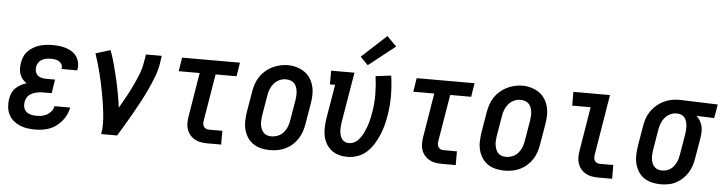

<svg xmlns="http://www.w3.org/2000/svg" viewBox="-47 -998 4616 1223"><g transform="rotate(5 2260.5 -386.5)"><path d="M204 8Q178 8 152.5 4.5Q127 1 104 -9Q81 -19 62.5 -35Q44 -51 33 -73Q22 -95 19.5 -120.5Q17 -146 21 -172Q24 -191 32 -209.5Q40 -228 54.5 -242Q69 -256 86.5 -265.5Q104 -275 123 -281Q108 -291 97 -304.5Q86 -318 80 -334.5Q74 -351 73.5 -369.5Q73 -388 76 -407Q79 -427 87.5 -447Q96 -467 111.5 -483Q127 -499 146 -510Q165 -521 185 -527Q205 -533 226 -535.5Q247 -538 267 -538Q289 -538 311 -535.5Q333 -533 353.5 -526.5Q374 -520 391.5 -509Q409 -498 421 -481Q433 -464 438 -442.5Q443 -421 439 -399Q439 -397 438.5 -395Q438 -393 437 -391H337Q337 -392 337.5 -393Q338 -394 338 -394Q340 -408 334 -420Q328 -432 317.5 -438.5Q307 -445 293.5 -447.5Q280 -450 267 -450Q252 -450 237.5 -448Q223 -446 209.5 -439Q196 -432 186.5 -419Q177 -406 175 -392Q172 -376 176 -361Q180 -346 190.5 -336.5Q201 -327 216 -323.5Q231 -320 247 -320H302L288 -232H232Q220 -232 208.5 -230.5Q197 -229 185.5 -226Q174 -223 162.5 -217.5Q151 -212 142 -203.5Q133 -195 128 -183.5Q123 -172 121 -161Q118 -143 122.5 -126Q127 -109 139.5 -98.5Q152 -88 169 -84Q186 -80 204 -80Q221 -80 238 -83Q255 -86 271 -95Q287 -104 298.5 -118.5Q310 -133 313 -151H414Q409 -127 399 -105.5Q389 -84 373.5 -65Q358 -46 338 -31Q318 -16 295.5 -7.5Q273 1 249.5 4.5Q226 8 204 8Z M625 0Q631 -33 630.5 -66.5Q630 -100 626.5 -132.5Q623 -165 618 -197Q613 -229 607 -261Q601 -293 594.5 -324Q588 -355 580 -386Q572 -417 563 -448Q554 -479 544 -509L638 -538Q654 -495 666 -450.5Q678 -406 688.5 -360.5Q699 -315 707.5 -269Q716 -223 722 -177Q743 -213 763 -249.5Q783 -286 801 -323.5Q819 -361 834.5 -399.5Q850 -438 856 -477L865 -530H966L958 -477Q951 -435 935 -393.5Q919 -352 900.5 -312Q882 -272 861 -232.5Q840 -193 818 -154Q796 -115 773 -76.5Q750 -38 727 0Z M1305 0Q1283 0 1262 -3.5Q1241 -7 1223 -17Q1205 -27 1192 -42.5Q1179 -58 1172.5 -77.5Q1166 -97 1166 -118.5Q1166 -140 1170 -162L1216 -442H1082L1096 -530H1466L1452 -442H1318L1269 -148Q1267 -137 1267 -126.5Q1267 -116 1271.5 -107Q1276 -98 1285 -93Q1294 -88 1305 -88H1392V0Z M1704 8Q1675 8 1647.5 1.5Q1620 -5 1597.5 -20Q1575 -35 1560 -58Q1545 -81 1538 -108Q1531 -135 1532 -164Q1533 -193 1537 -221L1559 -351Q1563 -376 1571 -400.5Q1579 -425 1593.5 -447.5Q1608 -470 1628.5 -488Q1649 -506 1672.5 -517.5Q1696 -529 1721 -535Q1746 -541 1772 -541Q1801 -541 1828 -533Q1855 -525 1877.5 -510Q1900 -495 1915 -472Q1930 -449 1937 -422.5Q1944 -396 1943.5 -366.5Q1943 -337 1938 -309L1916 -179Q1912 -154 1904 -129.5Q1896 -105 1881.5 -82.5Q1867 -60 1847 -42Q1827 -24 1803 -12.5Q1779 -1 1754 3.5Q1729 8 1704 8ZM1706 -80Q1727 -80 1748 -88.5Q1769 -97 1783.5 -114Q1798 -131 1806 -151.5Q1814 -172 1817 -193L1839 -323Q1841 -338 1842 -352.5Q1843 -367 1841 -381.5Q1839 -396 1834 -409Q1829 -422 1819.5 -431.5Q1810 -441 1796 -445.5Q1782 -450 1767 -450Q1746 -450 1726 -441Q1706 -432 1691.5 -415Q1677 -398 1669 -378Q1661 -358 1658 -337L1636 -207Q1634 -192 1633 -177.5Q1632 -163 1634 -149Q1636 -135 1641 -122Q1646 -109 1655 -99Q1664 -89 1677.5 -84.5Q1691 -80 1706 -80Z M2199 8Q2171 8 2144.5 0.5Q2118 -7 2097.5 -23Q2077 -39 2063.5 -62Q2050 -85 2044.5 -111Q2039 -137 2040 -165.5Q2041 -194 2045 -221L2082 -442H2049V-530H2198L2144 -207Q2142 -193 2141 -179Q2140 -165 2141 -152Q2142 -139 2145.5 -126Q2149 -113 2156 -102.5Q2163 -92 2175 -86Q2187 -80 2201 -80Q2217 -80 2232.5 -87Q2248 -94 2260 -106.5Q2272 -119 2281 -133.5Q2290 -148 2297 -163.5Q2304 -179 2309.5 -194.5Q2315 -210 2319.5 -225.5Q2324 -241 2327 -257Q2330 -273 2333 -289Q2343 -347 2342.5 -404.5Q2342 -462 2334 -520L2433 -532Q2442 -469 2442.5 -405Q2443 -341 2432 -276Q2427 -244 2418.5 -212.5Q2410 -181 2397 -150Q2384 -119 2365.5 -89.5Q2347 -60 2321.5 -37Q2296 -14 2263.5 -3Q2231 8 2199 8ZM2278 -585 2229 -635 2387 -781 2448 -719Z M2805 0Q2783 0 2762 -3.5Q2741 -7 2723 -17Q2705 -27 2692 -42.5Q2679 -58 2672.5 -77.5Q2666 -97 2666 -118.5Q2666 -140 2670 -162L2716 -442H2582L2596 -530H2966L2952 -442H2818L2769 -148Q2767 -137 2767 -126.5Q2767 -116 2771.5 -107Q2776 -98 2785 -93Q2794 -88 2805 -88H2892V0Z M3204 8Q3175 8 3147.5 1.5Q3120 -5 3097.5 -20Q3075 -35 3060 -58Q3045 -81 3038 -108Q3031 -135 3032 -164Q3033 -193 3037 -221L3059 -351Q3063 -376 3071 -400.5Q3079 -425 3093.5 -447.5Q3108 -470 3128.5 -488Q3149 -506 3172.5 -517.5Q3196 -529 3221 -535Q3246 -541 3272 -541Q3301 -541 3328 -533Q3355 -525 3377.5 -510Q3400 -495 3415 -472Q3430 -449 3437 -422.5Q3444 -396 3443.5 -366.5Q3443 -337 3438 -309L3416 -179Q3412 -154 3404 -129.5Q3396 -105 3381.5 -82.5Q3367 -60 3347 -42Q3327 -24 3303 -12.5Q3279 -1 3254 3.5Q3229 8 3204 8ZM3206 -80Q3227 -80 3248 -88.5Q3269 -97 3283.5 -114Q3298 -131 3306 -151.5Q3314 -172 3317 -193L3339 -323Q3341 -338 3342 -352.5Q3343 -367 3341 -381.5Q3339 -396 3334 -409Q3329 -422 3319.5 -431.5Q3310 -441 3296 -445.5Q3282 -450 3267 -450Q3246 -450 3226 -441Q3206 -432 3191.5 -415Q3177 -398 3169 -378Q3161 -358 3158 -337L3136 -207Q3134 -192 3133 -177.5Q3132 -163 3134 -149Q3136 -135 3141 -122Q3146 -109 3155 -99Q3164 -89 3177.5 -84.5Q3191 -80 3206 -80Z M3805 0Q3783 0 3762 -3.5Q3741 -7 3723 -17Q3705 -27 3692 -42.5Q3679 -58 3672.5 -77.5Q3666 -97 3666 -118.5Q3666 -140 3670 -162L3716 -442H3598V-530H3832L3769 -148Q3767 -137 3767 -126.5Q3767 -116 3771.5 -107Q3776 -98 3785 -93Q3794 -88 3805 -88H3892V0Z M4203 8Q4174 8 4146.5 1.5Q4119 -5 4096.5 -20Q4074 -35 4059.5 -58Q4045 -81 4038 -108Q4031 -135 4032 -164Q4033 -193 4037 -221L4059 -351Q4063 -376 4071 -400Q4079 -424 4093.5 -445.5Q4108 -467 4128 -485Q4148 -503 4171 -514.5Q4194 -526 4218.5 -532Q4243 -538 4268 -538Q4271 -538 4275 -538Q4279 -538 4283 -538L4521 -530L4506 -442L4393 -446Q4406 -434 4415.5 -418Q4425 -402 4429.5 -384.5Q4434 -367 4433.5 -347.5Q4433 -328 4430 -309L4408 -179Q4404 -154 4396.5 -130Q4389 -106 4375.5 -84Q4362 -62 4342.5 -43.5Q4323 -25 4300 -13Q4277 -1 4252 3.5Q4227 8 4203 8ZM4205 -80Q4205 -80 4205 -80Q4205 -80 4205 -80Q4218 -80 4232 -84Q4246 -88 4257.5 -96Q4269 -104 4278 -115.5Q4287 -127 4293.5 -140Q4300 -153 4303.5 -166Q4307 -179 4309 -193L4331 -323Q4333 -337 4334 -350.5Q4335 -364 4334 -377.5Q4333 -391 4329.5 -403.5Q4326 -416 4318.5 -426.5Q4311 -437 4299.5 -443Q4288 -449 4274 -450H4268Q4267 -450 4265 -450Q4263 -450 4262 -450Q4242 -450 4222.5 -440Q4203 -430 4189.5 -413.5Q4176 -397 4168.5 -377Q4161 -357 4158 -337L4136 -207Q4134 -193 4133 -178Q4132 -163 4133.5 -149Q4135 -135 4140 -122Q4145 -109 4154.5 -99Q4164 -89 4177 -84.5Q4190 -80 4205 -80Z"/></g></svg>

Font: Iosevka Slab Semibold Oblique
Style: Regular
Weight: 600
Italic angle: -9°
Monospace: yes
Designer: Belleve Invis
Foundry: Belleve Invis
Version: Version 11.1.1; ttfautohint (v1.8.3)